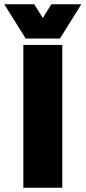

<svg xmlns="http://www.w3.org/2000/svg" viewBox="-64 -877 400 897"><path d="M45 0V-667H227V0ZM316 -857 216 -697H56L-44 -857H96L136 -793L176 -857Z"/></svg>

Font: Epunda Sans Black
Style: Regular
Weight: 900
Designer: Simon Atzbach
Foundry: typofactur
Version: Version 2.204; ttfautohint (v1.8.4.7-5d5b)